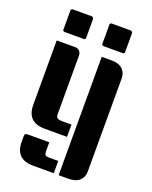

<svg xmlns="http://www.w3.org/2000/svg" viewBox="-167 -789 872 1102"><g transform="rotate(20 269.0 -238.0)"><path d="M56 -500H170Q186 -500 196 -489Q206 -478 206 -460V-105Q206 -89 213.5 -82Q221 -75 247 -75H301V0H165Q56 0 56 -107ZM216 64V117Q216 134 221 140.5Q226 147 247 147H301V222H175Q66 222 66 115V85Q66 70 69.5 68Q73 66 74 65.5Q75 65 79.5 64.5Q84 64 86 64Q151 64 216 64ZM331 -500H392Q436 -500 458.5 -478.5Q481 -457 481 -423V146Q481 180 458.5 201.5Q436 223 392 223H331ZM320 -699H437Q448 -697 448 -681Q448 -678 448 -677V-572Q448 -566 446 -564Q444 -562 437 -561H320Q313 -562 311 -564Q309 -566 309 -572V-690Q309 -692 310 -693Q311 -694 312 -696Q314 -699 320 -699ZM210 -677V-586Q210 -583 210 -577Q210 -571 210 -568Q208 -561 199 -561H81Q71 -562 71 -572V-686Q71 -697 81 -699H199Q210 -697 210 -680Q210 -678 210 -677Z"/></g></svg>

Font: Keania One
Style: Regular
Weight: 400
Designer: Julia Petretta
Foundry: Julia Petretta
Version: Version 1.003